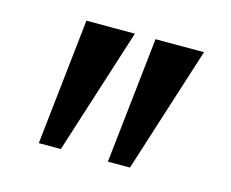

<svg xmlns="http://www.w3.org/2000/svg" viewBox="-62 -916 639 530"><g transform="rotate(15 257.0 -651.0)"><path d="M264 -831 149 -470.5H86L125.5 -831ZM461.5 -831 346.5 -470.5H283.5L323 -831Z"/></g></svg>

Font: Merriweather 48pt ExtraBold
Style: Regular
Weight: 800
Version: Version 2.100